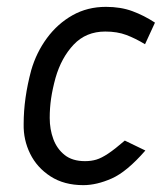

<svg xmlns="http://www.w3.org/2000/svg" viewBox="-20 -530 490 560"><path d="M223 10Q167 10 127.5 -15.5Q88 -41 68 -81.5Q48 -122 49 -168Q49 -206 54.5 -245Q60 -284 71 -325Q86 -377 117 -419Q148 -461 191.5 -485.5Q235 -510 289 -510Q332 -510 366 -497.5Q400 -485 432 -464L403 -401Q375 -418 348.5 -428Q322 -438 287 -438Q231 -438 195 -400Q159 -362 142 -303Q133 -270 129 -242.5Q125 -215 125 -186Q125 -153 135.5 -124.5Q146 -96 168.5 -78Q191 -60 228 -60Q246 -60 261 -64.5Q276 -69 295.5 -82Q315 -95 344 -120L404 -91Q350 -29 306 -9.5Q262 10 223 10Z"/></svg>

Font: Finlandica
Style: Italic
Weight: 400
Italic angle: -8°
Designer: Niklas Ekholm, Juho Hiilivirta, Jaakko Suomalainen
Foundry: Helsinki Type Studio
Version: Version 1.064